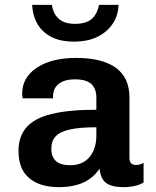

<svg xmlns="http://www.w3.org/2000/svg" viewBox="-20 -759 640 789"><path d="M222 10Q144 10 100 -27Q56 -64 56 -138Q56 -198 88.5 -235.5Q121 -273 191.5 -290.5Q262 -308 376 -308V-357Q376 -395 355 -414Q334 -433 288 -433Q245 -433 221.5 -414.5Q198 -396 198 -363V-355H73Q72 -365 71.5 -368.5Q71 -372 71 -372Q71 -372 71 -371.5Q71 -371 71 -373Q71 -441 131.5 -481Q192 -521 293 -521Q400 -521 456 -480.5Q512 -440 512 -358V-110Q512 -95 519 -88Q526 -81 538 -81Q556 -81 570 -90V-9Q556 0 534 5Q512 10 488 10Q454 10 433 2Q412 -6 402 -22.5Q392 -39 389 -66Q372 -40 347.5 -23Q323 -6 291.5 2Q260 10 222 10ZM269 -80Q304 -80 327.5 -95.5Q351 -111 363.5 -138.5Q376 -166 376 -200V-236Q308 -236 267.5 -227Q227 -218 209 -199Q191 -180 191 -148Q191 -114 210 -97Q229 -80 269 -80ZM284 -588Q227 -588 189.5 -608Q152 -628 133 -662Q114 -696 112 -739H193Q200 -699 223.5 -680Q247 -661 288 -661Q332 -661 355.5 -680Q379 -699 387 -739H467Q466 -696 443.5 -662Q421 -628 381 -608Q341 -588 284 -588Z"/></svg>

Font: Chivo Mono Medium SemiBold
Style: Regular
Weight: 600
Monospace: yes
Version: Version 1.008